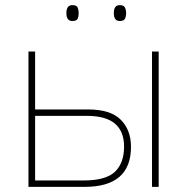

<svg xmlns="http://www.w3.org/2000/svg" viewBox="-20 -729 730 749"><path d="M573 0H599V-528H573ZM91 0H310Q491 0 491 -156Q491 -222 451 -262Q411 -302 324 -302H117V-528H91ZM117 -25V-277H320Q464 -277 464 -157Q464 -93 428.5 -59Q393 -25 306 -25ZM424 -678Q424 -647 447 -647Q463 -647 467.5 -656Q472 -665 472 -678Q472 -690 467.5 -699.5Q463 -709 447 -709Q424 -709 424 -678ZM239 -678Q239 -647 262 -647Q279 -647 283 -656Q287 -665 287 -678Q287 -690 283 -699.5Q279 -709 262 -709Q239 -709 239 -678Z"/></svg>

Font: Noto Sans UI Thin
Style: Regular
Weight: 250
Designer: Monotype Design Team
Foundry: Monotype Imaging Inc.
Version: Version 1.901